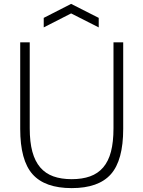

<svg xmlns="http://www.w3.org/2000/svg" viewBox="-20 -958 737 988"><path d="M349 10Q211 10 147.5 -61.5Q84 -133 84 -295V-740H133V-298Q133 -227 146.5 -177.5Q160 -128 187 -96.5Q214 -65 254.5 -50.5Q295 -36 349 -36Q403 -36 443.5 -50.5Q484 -65 511 -96.5Q538 -128 551 -177.5Q564 -227 564 -298V-740H614V-295Q614 -133 550.5 -61.5Q487 10 349 10ZM205 -866 346 -938 488 -866V-817L346 -889L205 -817Z"/></svg>

Font: Encode Sans Narrow
Style: ExtraLight
Weight: 200
Designer: Pablo Impallari, Andres Torresi
Foundry: Pablo Impallari, Andres Torresi
Version: Version 1.000; ttfautohint (v1.00) -l 8 -r 50 -G 200 -x 14 -